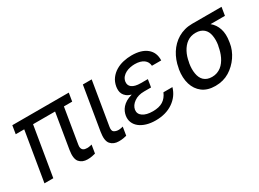

<svg xmlns="http://www.w3.org/2000/svg" viewBox="-29 -1060 2129 1577"><g transform="rotate(-30 1035.5 -272.0)"><path d="M81 -545.5H616.5L603.7 -467.3H525.2L470.2 -134.9Q467 -115.8 470.7 -104Q474.4 -92.3 482.1 -85.9Q489.7 -79.5 500.2 -77.4Q510.7 -75.3 521.3 -75.3Q533 -75.3 545.5 -77.8Q557.9 -80.3 565.3 -82.4L552.6 -4.3Q540.8 -1.1 521.8 3Q502.8 7.1 477.3 7.1Q427.9 7.1 400.6 -24.5Q373.6 -56.5 386.4 -134.9L441.4 -467.3H232.6L154.8 0H71L148.8 -467.3H68.2Z M681.8 -134.9 750 -545.5H833.8L765.6 -134.9Q759.2 -96.6 777.7 -85.9Q795.8 -75.3 818.2 -75.3Q823.5 -75.3 829.7 -76Q835.9 -76.7 841.8 -77.8Q847.7 -78.8 852.6 -80.1Q857.6 -81.3 860.8 -82.4L848 -2.8Q836.3 0.4 818 3.7Q799.7 7.1 774.1 7.1Q724.4 7.1 696.7 -24.5Q669 -56.1 681.8 -134.9Z M927.6 -147.7Q930.4 -164.8 938.2 -183.1Q946 -201.3 960.9 -218.4Q975.9 -235.4 999.1 -249.6Q1022.4 -263.8 1056.1 -272.7Q1027.3 -281.2 1010.7 -294.7Q994 -308.2 986 -324.4Q978 -340.6 977.1 -358.1Q976.2 -375.7 978.7 -392Q986.2 -435.4 1009.1 -465.7Q1032 -496.1 1064.5 -515.4Q1096.9 -534.8 1136 -543.7Q1175.1 -552.6 1214.5 -552.6Q1307.9 -552.6 1358.3 -511Q1409.1 -469.5 1406.2 -394.9H1318.2Q1317.1 -413.7 1309.1 -428.8Q1301.1 -443.9 1286.4 -454.7Q1271.7 -465.6 1250.4 -471.4Q1229 -477.3 1201.7 -477.3Q1180.8 -477.3 1158.2 -472.8Q1135.7 -468.4 1116.1 -458.3Q1096.6 -448.2 1082.4 -432Q1068.2 -415.8 1063.9 -392Q1061.4 -375 1066.4 -361.2Q1071.4 -347.3 1084.3 -337.4Q1097.3 -327.4 1118.3 -322.1Q1139.2 -316.8 1169 -316.8H1234.4L1225.9 -261.4H1225.5L1223 -244.3H1157.7Q1099.8 -244.3 1062.1 -217.3Q1023.8 -190.3 1017 -152Q1011.4 -113.3 1044.4 -90.2Q1078.1 -66.8 1139.2 -66.8Q1198.9 -66.8 1235.1 -89.5Q1271.3 -112.2 1291.2 -159.1H1376.4Q1354.4 -82.4 1286.9 -36.2Q1219.5 9.9 1122.2 9.9Q1074.9 9.9 1036.4 -1.6Q997.9 -13.1 971.8 -33.9Q945.7 -54.7 933.8 -83.6Q921.9 -112.6 927.6 -147.7Z M1495.7 -258.5 1498.6 -269.9Q1504.6 -305.4 1517 -338.2Q1529.5 -371.1 1547.6 -399.9Q1565.7 -428.6 1589.5 -452.2Q1613.3 -475.9 1642.2 -492.9Q1671.2 -509.9 1705.1 -519.2Q1739 -528.4 1777 -528.4H2055.4L2042.6 -450.3H1906.2Q1946 -418 1962.4 -367Q1978.7 -316.1 1967.3 -248.6L1965.9 -238.6Q1961.3 -206 1948.7 -175.1Q1936.1 -144.2 1917.3 -116.7Q1898.4 -89.1 1874.1 -65.9Q1849.8 -42.6 1822.1 -25.6Q1764.2 9.9 1688.9 9.9Q1614.7 9.9 1567.5 -25.6Q1544 -43.3 1527.5 -67.6Q1511 -92 1502 -121.8Q1492.9 -151.6 1491.3 -186.1Q1489.7 -220.5 1495.7 -258.5ZM1592.7 -164.1Q1596.2 -142.4 1604.6 -124.6Q1612.9 -106.9 1626.2 -94.5Q1639.6 -82 1658.4 -75.1Q1677.2 -68.2 1701.7 -68.2Q1727.6 -68.2 1749.3 -76Q1771 -83.8 1788.4 -97.3Q1805.8 -110.8 1819.4 -129.3Q1833.1 -147.7 1843.2 -168.9Q1853.3 -190 1860.1 -212.9Q1866.8 -235.8 1870.7 -258.5L1873.6 -269.9Q1881.4 -316.4 1873.9 -359.4Q1870.4 -380 1861.9 -396.7Q1853.3 -413.4 1839.7 -425.2Q1826 -437.1 1807.2 -443.7Q1788.4 -450.3 1764.2 -450.3Q1715.9 -450.3 1681.5 -425.4Q1664.1 -413 1650.2 -396.1Q1636.4 -379.3 1625.7 -359.2Q1615.1 -339.1 1607.8 -316.6Q1600.5 -294 1596.6 -269.9L1593.8 -258.5Q1585.2 -207.4 1592.7 -164.1Z"/></g></svg>

Font: Inter P
Style: Italic
Weight: 400
Italic angle: -9.40001°
Designer: Rasmus Andersson
Foundry: rsms
Version: Version 3.018;git-588b23468